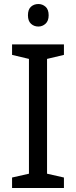

<svg xmlns="http://www.w3.org/2000/svg" viewBox="-20 -935 379 955"><path d="M298 0H40V-52L124 -71V-642L40 -662V-714H298V-662L214 -642V-71L298 -52ZM171 -915Q191 -915 206.5 -901.5Q222 -888 222 -859Q222 -831 206.5 -817Q191 -803 171 -803Q149 -803 134 -817Q119 -831 119 -859Q119 -888 134 -901.5Q149 -915 171 -915Z"/></svg>

Font: Noto Sans Inscriptional Pahlavi
Style: Regular
Weight: 400
Designer: Monotype Design Team
Foundry: Monotype Imaging Inc.
Version: Version 2.003; ttfautohint (v1.8.4.7-5d5b)